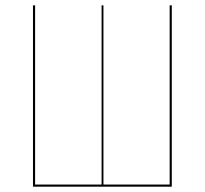

<svg xmlns="http://www.w3.org/2000/svg" viewBox="-20 -702 770 722"><path d="M626 0H104V-682H112V-8H362V-682H369V-8H618V-682H626Z"/></svg>

Font: Fira Sans Compressed Eight
Style: Regular
Weight: 100
Width: 1
Designer: bBox Type GmbH & Carrois Corporate GbR & Edenspiekermann AG
Foundry: bBox Type GmbH & Carrois Corporate GbR & Edenspiekermann AG
Version: Version 4.301